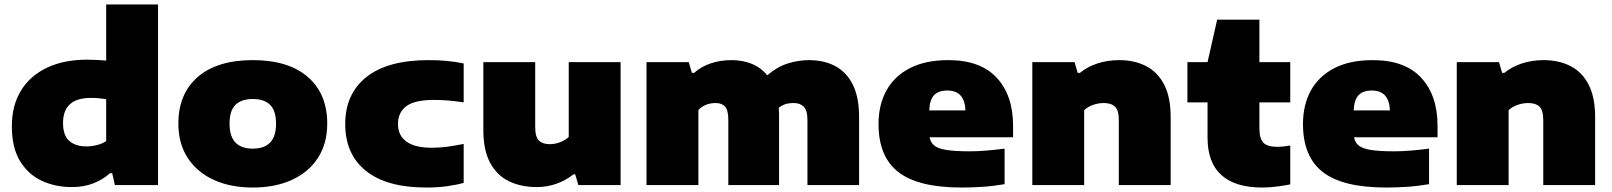

<svg xmlns="http://www.w3.org/2000/svg" viewBox="-20 -828 7210 859"><path d="M301 9Q228.5 9 167.5 -19Q106.5 -47 69.8 -107Q33 -167 33 -263Q33 -356.5 74.2 -423.2Q115.5 -490 191 -525.5Q266.5 -561 370 -561Q392.5 -561 414.5 -559.8Q436.5 -558.5 455 -557V-808H687V0H494L482 -53H472Q441.5 -25.5 398.8 -8.2Q356 9 301 9ZM366 -173Q389.5 -173 413.2 -178.8Q437 -184.5 455 -197V-384Q441.5 -386.5 424 -388.2Q406.5 -390 387 -390Q262 -390 262 -278Q262 -221 290.5 -197Q319 -173 366 -173Z M1111 11Q1010.5 11 935.8 -23.5Q861 -58 819.5 -122Q778 -186 778 -275Q778 -408.5 865 -483.8Q952 -559 1111 -559Q1270 -559 1357 -483.8Q1444 -408.5 1444 -275Q1444 -186 1402.8 -122Q1361.5 -58 1286.5 -23.5Q1211.5 11 1111 11ZM1111 -163Q1162 -163 1188.5 -190.2Q1215 -217.5 1215 -275Q1215 -333 1188.5 -359Q1162 -385 1111 -385Q1060 -385 1033.5 -359Q1007 -333 1007 -275Q1007 -217.5 1033.5 -190.2Q1060 -163 1111 -163Z M1887.5 11Q1710 11 1617.2 -63.5Q1524.5 -138 1524.5 -273Q1524.5 -408 1619.5 -483.5Q1714.5 -559 1897.5 -559Q1985.5 -559 2054.5 -544V-370Q2018 -375.5 1987 -378.2Q1956 -381 1921.5 -381Q1835.5 -381 1798 -353Q1760.5 -325 1760.5 -273Q1760.5 -222 1798.5 -194.5Q1836.5 -167 1911.5 -167Q1945.5 -167 1976.8 -171Q2008 -175 2054.5 -184V-10Q2024 -1 1981 5Q1938 11 1887.5 11Z M2381.5 9Q2311 9 2257 -17.2Q2203 -43.5 2172.8 -99.8Q2142.5 -156 2142.5 -246V-550H2374.5V-259Q2374.5 -215.5 2391.2 -199.2Q2408 -183 2438.5 -183Q2463.5 -183 2486.5 -192Q2509.5 -201 2524.5 -215V-550H2756.5V0H2567.5L2553.5 -48H2545.5Q2512 -21 2469.8 -6Q2427.5 9 2381.5 9Z M2872.5 0V-550H3061.5L3075.5 -502H3085.5Q3115.5 -529 3158.2 -544Q3201 -559 3253.5 -559Q3302.5 -559 3343.2 -542.5Q3384 -526 3412.5 -491Q3456 -528.5 3503.8 -543.8Q3551.5 -559 3599.5 -559Q3665.5 -559 3716 -532.8Q3766.5 -506.5 3795 -450.2Q3823.5 -394 3823.5 -304V0H3592.5V-291Q3592.5 -334.5 3576 -350.8Q3559.5 -367 3531.5 -367Q3507.5 -367 3491.5 -361.2Q3475.5 -355.5 3464 -345.5Q3465.5 -327 3465.5 -307V0H3238.5V-291Q3238.5 -334.5 3224.2 -350.8Q3210 -367 3181.5 -367Q3156 -367 3136.2 -358.2Q3116.5 -349.5 3104.5 -335V0Z M4282.5 11Q4088.5 11 3999.5 -58Q3910.5 -127 3910.5 -273Q3910.5 -359.5 3946.2 -423.8Q3982 -488 4051.5 -523.5Q4121 -559 4222.5 -559Q4366.5 -559 4439.5 -480Q4512.5 -401 4512.5 -265V-214H4139Q4143 -191 4159.5 -177.2Q4176 -163.5 4213.8 -157.2Q4251.5 -151 4319.5 -151Q4354 -151 4395.5 -154.5Q4437 -158 4474.5 -163V-4Q4421.5 5 4373.5 8Q4325.5 11 4282.5 11ZM4218.5 -423Q4178 -423 4158.5 -401.5Q4139 -380 4137.5 -334H4299.5Q4296 -423 4218.5 -423Z M4598.5 0V-550H4787.5L4801.5 -502H4811.5Q4844 -529 4889.5 -544Q4935 -559 4987.5 -559Q5054.5 -559 5106.5 -532.8Q5158.5 -506.5 5188 -450.2Q5217.5 -394 5217.5 -304V0H4985.5V-291Q4985.5 -334.5 4968.5 -350.8Q4951.5 -367 4918.5 -367Q4892.5 -367 4869 -358.2Q4845.5 -349.5 4830.5 -335V0Z M5626.5 11Q5506.5 11 5444.5 -44.8Q5382.5 -100.5 5382.5 -212V-370H5292.5V-550H5382.5L5425.5 -740H5614.5V-550H5752.5V-370H5614.5V-256Q5614.5 -206.5 5633 -188.8Q5651.5 -171 5695.5 -171Q5718 -171 5752.5 -177V-3Q5728 2 5693 6.5Q5658 11 5626.5 11Z M6181.5 11Q5987.5 11 5898.5 -58Q5809.5 -127 5809.5 -273Q5809.5 -359.5 5845.2 -423.8Q5881 -488 5950.5 -523.5Q6020 -559 6121.5 -559Q6265.5 -559 6338.5 -480Q6411.5 -401 6411.5 -265V-214H6038Q6042 -191 6058.5 -177.2Q6075 -163.5 6112.8 -157.2Q6150.5 -151 6218.5 -151Q6253 -151 6294.5 -154.5Q6336 -158 6373.5 -163V-4Q6320.5 5 6272.5 8Q6224.5 11 6181.5 11ZM6117.5 -423Q6077 -423 6057.5 -401.5Q6038 -380 6036.5 -334H6198.5Q6195 -423 6117.5 -423Z M6497.5 0V-550H6686.5L6700.5 -502H6710.5Q6743 -529 6788.5 -544Q6834 -559 6886.5 -559Q6953.5 -559 7005.5 -532.8Q7057.5 -506.5 7087 -450.2Q7116.5 -394 7116.5 -304V0H6884.5V-291Q6884.5 -334.5 6867.5 -350.8Q6850.5 -367 6817.5 -367Q6791.5 -367 6768 -358.2Q6744.5 -349.5 6729.5 -335V0Z"/></svg>

Font: Encode Sans Exp Black
Style: Regular
Weight: 900
Width: 7
Designer: Multiple Designers
Foundry: Impallari Type
Version: Version 3.002; ttfautohint (v1.8.3) -l 8 -r 50 -G 200 -x 14 